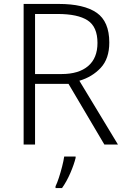

<svg xmlns="http://www.w3.org/2000/svg" viewBox="-20 -734 640 975"><path d="M278 -714Q406 -714 470.5 -669.5Q535 -625 535 -518Q535 -436 491.5 -389.5Q448 -343 383 -324L579 0H510L328 -308H158V0H100V-714ZM273 -663H158V-358H293Q380 -358 427.5 -398.5Q475 -439 475 -516Q475 -598 425 -630.5Q375 -663 273 -663ZM364 68Q356 101 337.5 144Q319 187 295 221H262V212Q270 196 279 168.5Q288 141 295.5 111.5Q303 82 306 61H364Z"/></svg>

Font: Noto Sans Lao Light
Style: Regular
Weight: 300
Designer: Monotype Design Team
Foundry: Monotype Imaging Inc.
Version: Version 2.003; ttfautohint (v1.8.4.7-5d5b)